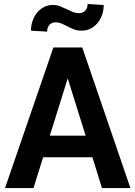

<svg xmlns="http://www.w3.org/2000/svg" viewBox="-20 -951 685 971"><path d="M504.5 -925.5Q504.5 -899 496 -875.2Q487.5 -851.5 472.8 -834Q458 -816.5 437.8 -806.2Q417.5 -796 393.5 -796Q370 -796 353.5 -802.5Q337 -809 322.5 -817Q308 -824.5 293.2 -831.2Q278.5 -838 259.5 -838Q242.5 -838 230.5 -825.8Q218.5 -813.5 218.5 -791L136.5 -796Q136.5 -822 144.8 -845.8Q153 -869.5 167.8 -887.2Q182.5 -905 202.8 -915.5Q223 -926 247 -926Q266.5 -926 283 -919.5Q299.5 -913 315.5 -905.5Q331 -898 346.5 -891.2Q362 -884.5 381 -884.5Q398 -884.5 410.5 -896.5Q423 -908.5 423 -931ZM639.5 0H495.5L447.5 -155.5H198L149.5 0H5.5L250 -711H396ZM413 -265 323 -553H322L232 -265Z"/></svg>

Font: Roberto Sans
Style: Bold
Weight: 700
Designer: Google (font) & Cristiano Sobral (main changes)
Version: Version 1.000;October 12, 2021;FontCreator 14.0.0.2814 64-bi